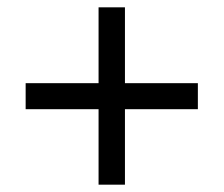

<svg xmlns="http://www.w3.org/2000/svg" viewBox="-20 -615 612 524"><path d="M321 -388H520V-317H321V-111H249V-317H50V-388H249V-595H321Z"/></svg>

Font: Noto Sans Lydian
Style: Regular
Weight: 400
Designer: Monotype Design Team
Foundry: Monotype Imaging Inc.
Version: Version 2.002; ttfautohint (v1.8.4.7-5d5b)